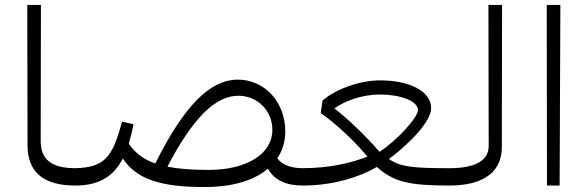

<svg xmlns="http://www.w3.org/2000/svg" viewBox="-20 -748 2368 774"><path d="M283 0 302 -12V-58L283 -70C186 -70 144 -107 144 -179L145 -728H90L91 -162C91 -53 157 0 283 0Z M804 6C916 6 1004 -20 1060 -68C1085 -22 1134 0 1200 0L1219 -12V-58L1200 -70C1154 -70 1117 -83 1098 -110C1119 -141 1130 -178 1130 -219C1130 -336 1047 -427 939 -427C828 -427 723 -324 606 -89C559 -105 525 -131 499 -169C506 -192 513 -219 518 -247L472 -258C434 -115 403 -73 283 -70L264 -58V-12L283 0C380 0 438 -37 475 -109C530 -26 627 6 804 6ZM655 -76C757 -272 848 -362 941 -362C1017 -362 1078 -303 1078 -224C1078 -129 977 -63 821 -63C755 -63 701 -67 655 -76Z M1200 0C1317 0 1424 -31 1499 -75C1568 -14 1630 0 1793 0L1812 -12V-58L1793 -70C1644 -70 1594 -75 1548 -107C1642 -178 1718 -262 1718 -312C1718 -381 1630 -424 1512 -424C1416 -424 1318 -378 1280 -342L1273 -292C1327 -256 1409 -180 1461 -117C1398 -91 1306 -70 1200 -70L1181 -58V-12ZM1328 -311C1367 -339 1435 -367 1512 -367C1591 -367 1665 -342 1665 -304C1665 -275 1579 -180 1510 -136C1452 -203 1380 -271 1328 -311Z M1792 0C1921 0 2002 -49 2003 -153L2004 -728H1949L1950 -160C1950 -102 1899 -70 1792 -70L1774 -58V-12Z M2185 0H2236L2239 -728H2184Z"/></svg>

Font: Wafeq Light
Style: Regular
Weight: 300
Designer: Rasmus Andersson & Azza Alameddine
Foundry: Google & TypeTogether
Version: Version 3.000;January 28, 2025;FontCreator 15.0.0.3014 64-bi